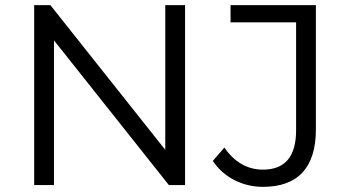

<svg xmlns="http://www.w3.org/2000/svg" viewBox="-20 -720 1356 747"><path d="M190 -563 637 0H700V-700H623V-137L176 -700H113V0H190ZM1003 7C1138 7 1209 -67 1209 -216V-700H877V-633H1132V-213C1132 -111 1089 -60 1003 -60C942 -60 891 -90 853 -146L808 -94C850 -30 924 7 1003 7Z"/></svg>

Font: Montserrat-Alt1
Style: Regular
Weight: 400
Designer: Differentunic
Foundry: Differentunic
Version: Version 7.222